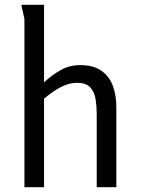

<svg xmlns="http://www.w3.org/2000/svg" viewBox="-20 -782 587 802"><path d="M164 -762V-438Q196 -468 233 -489Q270 -510 315 -510Q370 -510 403 -487Q436 -464 451 -424.5Q466 -385 466 -333V0H384V-306Q384 -337 379.5 -366.5Q375 -396 358 -416Q341 -436 301 -436Q276 -436 251.5 -426Q227 -416 205 -401Q183 -386 164 -370V0H82V-703L69 -762Z"/></svg>

Font: Rosario Light Light
Style: Regular
Weight: 300
Version: Version 1.101; ttfautohint (v1.8.1.43-b0c9)